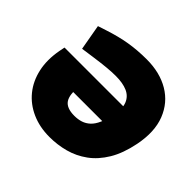

<svg xmlns="http://www.w3.org/2000/svg" viewBox="-168 -907 1114 1114"><g transform="rotate(45 388.5 -350.0)"><path d="M366 9Q285 9 220 -20Q155 -49 112.5 -101.5Q70 -154 54 -226Q38 -298 54 -385L61 -420H581L552 -273H215L282 -322Q272 -248 294.5 -214Q317 -180 381 -180Q411 -180 435.5 -188Q460 -196 480 -214.5Q500 -233 514.5 -266Q529 -299 539 -348Q551 -408 536 -444.5Q521 -481 483.5 -497.5Q446 -514 388 -514Q354 -514 313 -510Q272 -506 215 -498L138 -487L110 -645L159 -661Q238 -687 305 -698Q372 -709 447 -709Q555 -709 632.5 -663Q710 -617 744 -530.5Q778 -444 754 -323Q735 -228 696.5 -164Q658 -100 605.5 -62Q553 -24 492 -7.5Q431 9 366 9Z"/></g></svg>

Font: REM Black
Style: Italic
Weight: 900
Italic angle: -11°
Designer: Octavio Pardo
Foundry: Ashler Design
Version: Version 1.005;gftools[0.9.28]